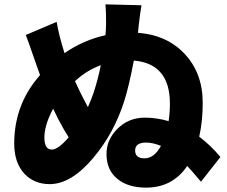

<svg xmlns="http://www.w3.org/2000/svg" viewBox="-20 -823 1040 878"><path d="M716 -156Q679 -171 648 -171Q598 -171 598 -135Q598 -99 641 -99Q685 -99 716 -156ZM294 -195Q275 -224 247 -277Q239 -292 223 -326Q183 -251 183 -194Q183 -139 217 -139Q246 -139 294 -195ZM323 -452 344 -407Q358 -378 382 -333Q400 -375 407 -396Q428 -459 441 -525Q376 -501 323 -452ZM899 8Q852 -48 836 -64Q769 35 648 35Q565 35 517 -5Q467 -45 467 -119Q467 -182 514 -231Q566 -285 642 -285Q697 -285 751 -269Q757 -308 757 -349Q757 -532 592 -546Q571 -434 548 -360Q501 -214 409 -104Q307 19 207 19Q138 19 93 -27Q45 -78 45 -166Q45 -326 138 -449L163 -480L142 -539Q107 -641 98 -663L239 -723Q250 -658 275 -580Q360 -639 462 -662Q465 -689 465 -710Q466 -761 462 -803L627 -799Q621 -767 614 -704L611 -673Q743 -663 824 -577Q907 -489 907 -353Q907 -268 891 -198Q944 -158 988 -105Z"/></svg>

Font: KaiGen Gothic KR Heavy
Style: Heavy
Weight: 900
Designer: Ryoko NISHIZUKA  (kana & ideographs); Paul D. Hunt (Latin, Greek & Cyrillic); Wenlong ZHANG  (bopomofo); Sandoll Communi
Foundry: Adobe Systems Incorporated
Version: Version 1.002 March 28, 2018